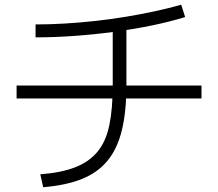

<svg xmlns="http://www.w3.org/2000/svg" viewBox="-20 -792 920 810"><path d="M150 -56.7Q237.8 -63.3 296.7 -86.1Q355.6 -108.9 391.1 -151.7Q426.7 -194.4 441.1 -263.3Q455.6 -332.2 455.6 -433.3V-692.2H513.3V-433.3Q513.3 -322.2 494.4 -243.9Q475.6 -165.6 434.4 -115Q393.3 -64.4 326.1 -37.2Q258.9 -10 162.2 -2.2ZM50 -376.7V-431.1H830V-376.7ZM130 -688.9Q190 -688.9 255 -692.8Q320 -696.7 385 -703.9Q450 -711.1 513.3 -721.7Q576.7 -732.2 635.6 -745Q694.4 -757.8 744.4 -772.2L761.1 -720Q695.6 -700 620 -684.4Q544.4 -668.9 462.2 -657.8Q380 -646.7 295.6 -640.6Q211.1 -634.4 130 -634.4Z"/></svg>

Font: Paperlogy 3 Light
Style: Regular
Weight: 300
Designer: redesigned by Lee Juim, glyphs from Gmarket Sans & Montserrat
Foundry: PT&
Version: Version 1.001